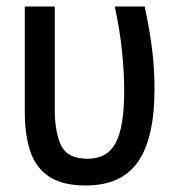

<svg xmlns="http://www.w3.org/2000/svg" viewBox="-20 -560 540 589"><path d="M243 9Q172 9 131 -18Q90 -45 73 -95.5Q56 -146 56 -218V-540H148V-224Q148 -155 167.5 -114Q187 -73 249 -73Q309 -73 335 -122Q361 -171 361 -280Q361 -335 354.5 -401Q348 -467 332 -540H424Q440 -463 447 -405.5Q454 -348 454 -287Q454 -137 403.5 -64Q353 9 243 9Z"/></svg>

Font: Noto Sans Mono ExtraCondensed Medium
Style: Regular
Weight: 500
Width: 2
Designer: Monotype Design Team
Foundry: Monotype Imaging Inc.
Version: Version 2.014